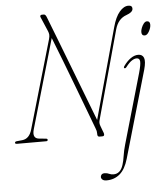

<svg xmlns="http://www.w3.org/2000/svg" viewBox="-75 -763 926 1063"><g transform="rotate(-5 388.5 -231.5)"><path d="M97 -72Q82.5 -21.5 122.5 -18L159.5 -14.5Q169 -13.5 168.5 -7Q168.5 0 159.5 0H-1Q-13.5 0 -13 -6.5Q-12.5 -14 -1.5 -14.5L28 -17.5Q68 -21.5 82.5 -72.5L224.5 -561.5Q229 -577.5 228 -587Q227 -596.5 223 -606L188 -688Q186 -692.5 188.5 -696.2Q191 -700 196 -700H207Q214 -700 218 -694Q222 -688 226.5 -675Q245.5 -626 269.2 -565Q293 -504 318.2 -438Q343.5 -372 368.2 -308Q393 -244 414.2 -188.5Q435.5 -133 451 -93L590 -597Q605 -652.5 628.8 -680.2Q652.5 -708 678 -708Q700 -708 699.5 -689.5Q699 -670 663.5 -657.5Q615.5 -641 599.5 -582.5L464 -89.5Q462 -82.5 462.2 -74.8Q462.5 -67 467.5 -54L481.5 -17Q486 0 472.5 0H455.5Q443.5 0 444.5 -17.5Q444.5 -27 443.2 -32.2Q442 -37.5 438.5 -46.5Q420.5 -94.5 396.5 -158.2Q372.5 -222 345.5 -293.2Q318.5 -364.5 291.5 -434.8Q264.5 -505 240 -566.5ZM754.5 -536Q737 -536 737 -556.5Q737 -566 742 -579.2Q747 -592.5 755.2 -602.8Q763.5 -613 773 -613Q790 -613 790 -592.5Q790 -576 779 -556Q768 -536 754.5 -536ZM735 -348 595 136.5Q578.5 193 547.8 219Q517 245 474 245Q459 245 451.5 238.5Q444 232 444 223.5Q444 216.5 449.2 210.5Q454.5 204.5 466.5 204.5Q480 204.5 490.8 209.8Q501.5 215 516 215Q533.5 215 547.2 203.8Q561 192.5 569 167Q575.5 147 579.8 118.2Q584 89.5 593.5 56.5L705 -331.5Q718 -377.5 716.5 -395.5Q715 -413.5 698 -413.5Q686 -413.5 671.5 -404.2Q657 -395 638.5 -371Q632 -362 626 -365.5Q621.5 -369 627.5 -377.5Q645 -402.5 666.2 -417.5Q687.5 -432.5 708.5 -432.5Q732 -432.5 739.8 -412.8Q747.5 -393 735 -348Z"/></g></svg>

Font: Fraunces 144pt Soft Thin
Style: Italic
Weight: 100
Italic angle: -16°
Version: Version 1.000;[0bf87f6ff]